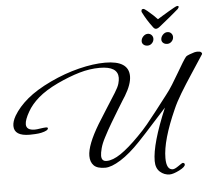

<svg xmlns="http://www.w3.org/2000/svg" viewBox="-84 -847 1109 983"><g transform="rotate(-5 470.5 -356.0)"><path d="M862 -784Q872 -784 868 -775Q866 -771 863 -768Q838 -746 817.5 -729.5Q797 -713 765 -687Q753 -677 744 -677Q736 -677 729 -687Q713 -708 701 -727.5Q689 -747 678 -769Q678 -771 677.5 -773Q677 -775 678 -776Q678 -784 688 -784Q693 -784 707.5 -772Q722 -760 737 -746Q752 -732 758 -725Q766 -730 781.5 -739.5Q797 -749 814 -759Q831 -769 844.5 -776.5Q858 -784 862 -784ZM749 72Q721 72 699.5 53Q678 34 678 -3Q678 -91 754 -271Q717 -231 681 -190.5Q645 -150 606 -109Q551 -51 503 -21Q455 9 423 9Q382 9 364.5 -9Q347 -27 347 -58Q347 -114 409 -217Q431 -253 455.5 -291Q480 -329 505 -369Q522 -396 527 -413.5Q532 -431 532 -444Q532 -503 439 -503Q387 -503 334 -487.5Q281 -472 219 -443Q156 -413 118 -380Q80 -347 60 -311Q37 -271 37 -248Q37 -217 81 -217Q91 -217 109 -220Q130 -223 138 -223Q148 -223 148 -218Q148 -206 113 -198Q100 -195 81.5 -194Q63 -193 53 -193Q-27 -193 -27 -245Q-27 -268 -11 -296Q15 -340 62 -379.5Q109 -419 185 -455Q259 -490 333.5 -508.5Q408 -527 469 -527Q590 -527 590 -447Q590 -406 555 -348Q554 -347 542.5 -328.5Q531 -310 513 -280.5Q495 -251 474.5 -216.5Q454 -182 436 -147Q420 -117 413.5 -92.5Q407 -68 407 -54Q407 -25 433 -25Q465 -25 506.5 -53Q548 -81 603 -137Q631 -165 655 -194Q679 -223 706 -258Q733 -293 767 -337Q783 -357 800.5 -385Q818 -413 834.5 -441.5Q851 -470 864.5 -492Q878 -514 885 -522Q889 -526 903.5 -531.5Q918 -537 929 -540Q934 -541 937.5 -541.5Q941 -542 945 -542Q959 -542 964 -537Q969 -532 967 -527Q936 -479 903.5 -430Q871 -381 844.5 -337Q818 -293 803 -258Q769 -182 751.5 -120.5Q734 -59 734 -13Q734 47 767 47Q777 47 797 33Q817 19 819 19Q830 19 830 28Q830 40 799 56Q767 72 749 72ZM795 -595Q782 -595 774 -602Q766 -609 766 -619Q766 -633 776.5 -644Q787 -655 800 -655Q812 -655 819.5 -647Q827 -639 827 -628Q827 -615 817.5 -605Q808 -595 795 -595ZM694 -595Q681 -595 673 -602Q665 -609 665 -619Q665 -633 675.5 -644Q686 -655 699 -655Q711 -655 718.5 -647Q726 -639 726 -628Q726 -615 716.5 -605Q707 -595 694 -595Z"/></g></svg>

Font: Corinthia
Style: Bold
Weight: 700
Designer: Robert E. Leuschke
Foundry: Robert E. Leuschke
Version: Version 1.013; ttfautohint (v1.8.3)